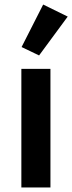

<svg xmlns="http://www.w3.org/2000/svg" viewBox="-20 -825 318 845"><path d="M74 0V-522H202V0ZM152 -581 75 -618 170 -805 278 -752Z"/></svg>

Font: IBM Plex Arabic SemiBold
Style: Regular
Weight: 600
Designer: Mike Abbink, Paul van der Laan, Pieter van Rosmalen, Wael Morcos, Khajak Apelian
Foundry: Bold Monday
Version: Version 1.0